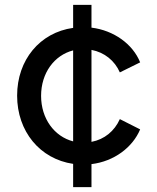

<svg xmlns="http://www.w3.org/2000/svg" viewBox="-20 -765 643 785"><path d="M279 0H354V-94C446 -105 522 -162 553 -236L470 -278C448 -229 407 -195 354 -185V-561C407 -551 449 -517 470 -469L553 -510C523 -585 445 -641 354 -652V-745H279V-651C143 -632 50 -520 50 -374C50 -228 143 -115 279 -95ZM148 -373C148 -467 202 -539 279 -559V-187C202 -207 148 -280 148 -373Z"/></svg>

Font: Mluvka Medium
Style: Regular
Weight: 500
Designer: Modified by Jiří Krblich, Original typeface by Gumpita Rahayu
Foundry: Gumpita Rahayu & Jiří Krblich
Version: Version 2.000;Glyphs 3.1.1 (3134)